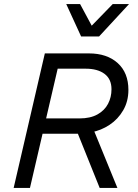

<svg xmlns="http://www.w3.org/2000/svg" viewBox="-20 -922 677 942"><path d="M47 0 200 -660H416Q505 -660 557.5 -612.5Q610 -565 610 -481Q610 -425 584.5 -381Q559 -337 517.5 -309.5Q476 -282 428 -273L378 -266H173L190 -341H370Q423 -341 458 -360.5Q493 -380 510 -412.5Q527 -445 527 -484Q527 -534 493 -559.5Q459 -585 400 -585H263L127 0ZM469 0 356 -281 437 -291 556 0ZM378 -743 305 -902H373L430 -796L533 -902H613L466 -743Z"/></svg>

Font: Work Sans
Style: Italic
Weight: 400
Italic angle: -13°
Designer: Wei Huang
Foundry: Wei Huang
Version: Version 2.012